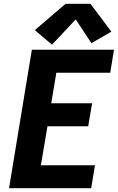

<svg xmlns="http://www.w3.org/2000/svg" viewBox="-20 -999 625 1019"><path d="M28 0H464L484 -122H197L232 -329H448L469 -451H252L279 -613H565L585 -735H149ZM256 -762 382 -896 465 -770 571 -831 460 -979H328L165 -839Z"/></svg>

Font: Iosevka Sparkle Heavy
Style: Italic
Weight: 900
Italic angle: -9°
Designer: Belleve Invis
Foundry: Belleve Invis
Version: Version 4.5.0; ttfautohint (v1.8.3)